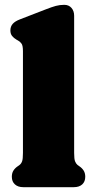

<svg xmlns="http://www.w3.org/2000/svg" viewBox="-20 -775 392 795"><path d="M287 -710V-142Q287 -116.5 290.8 -107Q294.5 -97.5 301 -92L308 -87Q320 -79 326.5 -68.5Q333 -58 333 -43Q333 -23 320.5 -11.5Q308 0 286 0H76Q54.5 0 41.8 -11.5Q29 -23 29 -43Q29 -58 35.5 -68.5Q42 -79 54 -87L61 -92Q68 -97.5 71.5 -107Q75 -116.5 75 -142V-563Q75 -585.5 69.5 -593.8Q64 -602 55 -607L48 -611Q37 -617.5 30 -626.2Q23 -635 23 -649Q23 -665 32.5 -676Q42 -687 63 -695L169 -736Q194.5 -746 211 -750.5Q227.5 -755 246 -755Q265 -755 276 -742.2Q287 -729.5 287 -710Z"/></svg>

Font: Fraunces SuperSoft
Style: Regular
Weight: 900
Version: Version 1.000;[b76b70a41]